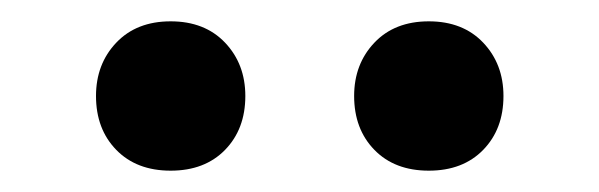

<svg xmlns="http://www.w3.org/2000/svg" viewBox="-20 -734 562 180"><path d="M70 -644Q70 -674 89 -694Q108 -714 140 -714Q172 -714 191 -694Q210 -674 210 -644Q210 -613 191 -593.5Q172 -574 140 -574Q108 -574 89 -593.5Q70 -613 70 -644ZM312 -644Q312 -674 331 -694Q350 -714 382 -714Q414 -714 433 -694Q452 -674 452 -644Q452 -613 433 -593.5Q414 -574 382 -574Q350 -574 331 -593.5Q312 -613 312 -644Z"/></svg>

Font: Taviraj Bold
Style: Regular
Weight: 700
Designer: Katatrad Team
Foundry: CadsonDemak
Version: Version 1.030